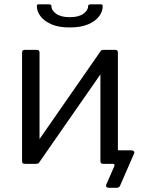

<svg xmlns="http://www.w3.org/2000/svg" viewBox="-20 -762 664 893"><path d="M487.8 111.4Q469.6 111.4 474.3 96.2L511.9 10.7Q513.6 5.4 511.6 2.7Q509.7 0 504.6 0H465.1V-62.8H522.9V-72Q522.9 -62.8 532.4 -62.8H591.6Q598.1 -62.8 602.4 -58.6Q606.6 -54.4 603.3 -47L539.7 98.8Q537.2 105.2 533.7 108.3Q530.2 111.4 522.1 111.4ZM163.9 -517.2V-16.7Q163.9 -7.2 160.2 -3.6Q156.6 0 146.1 0H97.7Q88.5 0 85.6 -3.1Q82.6 -6.2 82.6 -14.1V-516.4Q82.6 -530 94.4 -530H152.4Q163.9 -530 163.9 -517.2ZM528.3 -517.2V-16.7Q528.3 -7.2 524.6 -3.6Q521 0 510.5 0H462.1Q452.9 0 450 -3.1Q447 -6.2 447 -14.1V-516.4Q447 -530 458.8 -530H516.8Q528.3 -530 528.3 -517.2ZM449.3 -526.1 499.2 -491.1 160.8 -4.4 110.9 -38.9ZM304.5 -634.3Q253.1 -634.3 219.4 -648.9Q185.7 -663.5 168.8 -686Q152 -708.6 151.4 -731.8Q151.2 -737.4 152.9 -739.7Q154.7 -742 158.1 -742H204.7Q212.4 -742 216 -740.1Q219.5 -738.2 219.2 -733.1Q219 -714.1 241 -698.1Q263.1 -682.1 304.5 -682.1ZM304.5 -634.3V-682.1Q346 -682.1 367.9 -698.1Q389.8 -714.1 389.8 -733.1Q389.8 -738.2 393.2 -740.1Q396.6 -742 404.4 -742H450.9Q454.3 -742 455.9 -739.7Q457.6 -737.4 457.6 -731.8Q457.6 -708.6 440.7 -686Q423.9 -663.5 390 -648.9Q356.2 -634.3 304.5 -634.3Z"/></svg>

Font: Libre Franklin Thin
Style: Regular
Weight: 100
Designer: Pablo Impallari, Rodrigo Fuenzalida, Nhung Nguyen
Foundry: Impallari Type
Version: Version 3.000